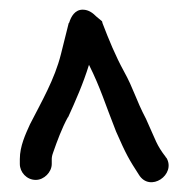

<svg xmlns="http://www.w3.org/2000/svg" viewBox="-20 -666 384 397"><path d="M54 -294C71 -294 87 -310 87 -327V-336C87 -339 87 -343 90 -351C98 -374 108 -401 120 -423L121 -424C136 -457 152 -493 164 -532C188 -484 197 -452 220 -394C241 -346 247 -336 267 -305C290 -267 345 -305 324 -340H323V-341C303 -367 303 -374 282 -420C260 -462 257 -481 236 -519C219 -550 205 -584 192 -618L191 -622L179 -632C173 -638 164 -646 151 -646C135 -646 127 -632 123 -619L122 -618C117 -597 112 -579 106 -554C93 -502 66 -456 42 -409C33 -389 21 -364 21 -337V-327C21 -310 35 -294 54 -294Z"/></svg>

Font: Stray Cat
Style: ExBdExt
Weight: 800
Version: Version 1.0